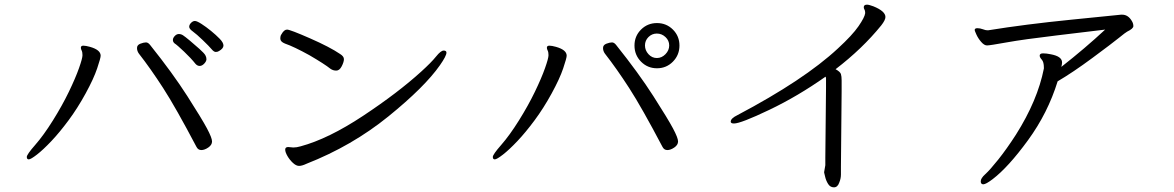

<svg xmlns="http://www.w3.org/2000/svg" viewBox="-20 -745 5040 824"><path d="M920 -526Q914 -522 906 -522Q898 -522 888 -534Q878 -546 850.5 -572.5Q823 -599 807.5 -610Q792 -621 792 -630Q792 -639 800 -647Q808 -655 816.5 -655Q825 -655 844.5 -642.5Q864 -630 885.5 -612.5Q907 -595 923 -578.5Q939 -562 939 -549.5Q939 -537 920 -526ZM819 -471Q800 -495 770 -523.5Q740 -552 729 -559Q722 -565 722 -573.5Q722 -582 730 -590.5Q738 -599 747.5 -599Q757 -599 765.5 -593.5Q774 -588 795 -570.5Q816 -553 836 -535Q856 -517 861 -508.5Q866 -500 866 -491Q866 -482 856.5 -472Q847 -462 837 -462Q827 -462 819 -471ZM823 -115Q734 -284 680 -367.5Q626 -451 576 -515Q568 -526 568 -539Q568 -552 582.5 -557.5Q597 -563 606.5 -563Q616 -563 625 -551Q721 -431 784 -332.5Q847 -234 868.5 -193.5Q890 -153 890 -138Q890 -123 874 -112Q858 -101 844 -101Q830 -101 823 -115ZM327 -540Q327 -549 337.5 -549Q348 -549 366 -544Q412 -531 412 -506Q412 -496 397 -451.5Q382 -407 347.5 -344Q313 -281 274.5 -229Q236 -177 200.5 -139.5Q165 -102 138.5 -81.5Q112 -61 103.5 -61Q95 -61 95 -71.5Q95 -82 131 -123Q167 -164 207 -228Q247 -292 275.5 -351Q304 -410 319 -452.5Q334 -495 334 -508Q334 -521 330.5 -528Q327 -535 327 -540Z M1188 -598Q1199 -618 1212 -618Q1225 -618 1310.5 -580.5Q1396 -543 1440 -513Q1456 -503 1456 -491Q1456 -479 1446.5 -460.5Q1437 -442 1423 -442Q1409 -442 1398 -450Q1373 -470 1308 -508Q1241 -545 1203 -558Q1183 -566 1183 -579Q1183 -592 1188 -598ZM1217 -114 1239 -112Q1253 -112 1270 -117Q1389 -149 1538.5 -248Q1688 -347 1788 -438Q1831 -477 1851.5 -502.5Q1872 -528 1884 -528Q1896 -528 1896 -519Q1896 -505 1868 -465Q1803 -372 1647 -245.5Q1491 -119 1295 -42Q1276 -33 1263.5 -33Q1251 -33 1237 -46Q1223 -59 1213.5 -75.5Q1204 -92 1204 -103Q1204 -114 1217 -114Z M2799.5 -646Q2840 -646 2868 -618Q2896 -590 2896 -549.5Q2896 -509 2868 -480.5Q2840 -452 2799.5 -452Q2759 -452 2731 -480.5Q2703 -509 2703 -549.5Q2703 -590 2731 -618Q2759 -646 2799.5 -646ZM2799 -496Q2820 -496 2836 -512.5Q2852 -529 2852 -550Q2852 -571 2836 -586Q2820 -601 2799 -601Q2778 -601 2763 -586Q2748 -571 2748 -550Q2748 -529 2763 -512.5Q2778 -496 2799 -496ZM2823 -115Q2734 -284 2680 -367.5Q2626 -451 2576 -515Q2568 -526 2568 -539Q2568 -552 2582.5 -557.5Q2597 -563 2606.5 -563Q2616 -563 2625 -551Q2721 -431 2784 -332.5Q2847 -234 2868.5 -193.5Q2890 -153 2890 -138Q2890 -123 2874 -112Q2858 -101 2844 -101Q2830 -101 2823 -115ZM2327 -540Q2327 -549 2337.5 -549Q2348 -549 2366 -544Q2412 -531 2412 -506Q2412 -496 2397 -451.5Q2382 -407 2347.5 -344Q2313 -281 2274.5 -229Q2236 -177 2200.5 -139.5Q2165 -102 2138.5 -81.5Q2112 -61 2103.5 -61Q2095 -61 2095 -71.5Q2095 -82 2131 -123Q2167 -164 2207 -228Q2247 -292 2275.5 -351Q2304 -410 2319 -452.5Q2334 -495 2334 -508Q2334 -521 2330.5 -528Q2327 -535 2327 -540Z M3517 -7 3522 -36V-68L3525 -368V-408Q3525 -412 3523 -416Q3404 -332 3281.5 -273.5Q3159 -215 3130 -215Q3116 -215 3116 -223Q3116 -237 3145 -251Q3431 -402 3576 -537Q3638 -594 3664.5 -632.5Q3691 -671 3693 -688V-691Q3693 -699 3690 -704Q3687 -709 3687 -714Q3687 -725 3701 -725Q3709 -725 3728 -718Q3780 -697 3780 -672Q3780 -659 3762 -636Q3681 -536 3566 -448Q3586 -437 3589 -427Q3592 -417 3592 -400V-354L3589 -30V4Q3589 21 3582 38Q3575 59 3559 59Q3543 59 3534 44.5Q3525 30 3521.5 14.5Q3518 -1 3517 -4Z M4163 -616Q4163 -624 4174.5 -624Q4186 -624 4198 -619.5Q4210 -615 4217 -615H4221Q4382 -641 4577.5 -660.5Q4773 -680 4791 -682H4796Q4822 -682 4838 -654Q4844 -644 4844 -633Q4844 -622 4817 -609Q4811 -606 4782 -582.5Q4753 -559 4668.5 -496.5Q4584 -434 4519 -396Q4477 -260 4392 -143.5Q4307 -27 4240 24Q4211 46 4200 46Q4189 46 4189 33Q4189 20 4208.5 2.5Q4228 -15 4264 -60Q4300 -105 4340 -167Q4433 -314 4460 -451V-455Q4460 -479 4451 -489Q4442 -499 4442 -506Q4442 -516 4456.5 -516Q4471 -516 4490 -512Q4538 -503 4538 -477Q4538 -470 4535 -458Q4637 -538 4723 -618Q4658 -610 4515 -593Q4372 -576 4300 -563Q4228 -550 4216 -550Q4204 -550 4191 -565Q4178 -580 4170.5 -596.5Q4163 -613 4163 -616Z"/></svg>

Font: LXGW Bright TC
Style: Regular
Weight: 400
Designer: Christian Thalmann (Catharsis Fonts)
Foundry: LXGW / Christian Thalmann (Catharsis Fonts) / Fontworks Inc.
Version: Version 5.501